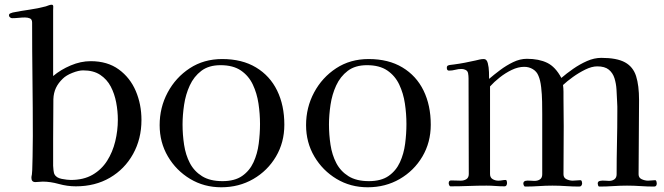

<svg xmlns="http://www.w3.org/2000/svg" viewBox="-20 -789 2810 813"><path d="M479 -282Q479 -318 472 -355Q465 -392 449 -422.5Q433 -453 404.5 -472Q376 -491 332 -491Q313 -491 286.5 -480.5Q260 -470 246 -456Q227 -438 217 -417Q207 -396 206 -369L205 -201Q205 -173 205 -144.5Q205 -116 205 -87Q205 -80 206.5 -68.5Q208 -57 210 -52Q218 -36 241.5 -31.5Q265 -27 280 -27Q334 -27 372 -49Q410 -71 433.5 -108Q457 -145 468 -190.5Q479 -236 479 -282ZM579 -281Q579 -201 543.5 -137Q508 -73 445.5 -36.5Q383 0 301 0Q265 0 229 -10Q193 -20 161 -20Q154 -20 146 -19Q138 -18 130 -18Q113 -18 113 -36Q113 -42 115 -50Q117 -69 117 -88Q117 -107 118 -126Q118 -148 118.5 -169.5Q119 -191 119 -213Q119 -333 117.5 -453Q116 -573 116 -693Q116 -707 107 -711Q98 -715 86 -715Q73 -715 59 -713.5Q45 -712 31 -712Q27 -712 22.5 -715.5Q18 -719 18 -724Q18 -730 24 -732.5Q30 -735 34 -736Q69 -743 104.5 -748Q140 -753 174 -762Q180 -764 186.5 -766.5Q193 -769 199 -769Q206 -769 205.5 -760Q205 -751 205 -746V-467Q237 -494 279.5 -512Q322 -530 364 -530Q435 -530 483 -495Q531 -460 555 -403.5Q579 -347 579 -281Z M1081 -264Q1081 -307 1074.5 -350.5Q1068 -394 1050.5 -431Q1033 -468 1000 -490.5Q967 -513 914 -513Q864 -513 832.5 -489Q801 -465 783.5 -427Q766 -389 759.5 -345Q753 -301 753 -262Q753 -219 759.5 -176Q766 -133 784 -98.5Q802 -64 835.5 -43Q869 -22 922 -22Q974 -22 1005.5 -44Q1037 -66 1053.5 -102Q1070 -138 1075.5 -180.5Q1081 -223 1081 -264ZM1184 -261Q1184 -186 1148.5 -126Q1113 -66 1052.5 -31Q992 4 917 4Q844 4 785 -31.5Q726 -67 691 -126.5Q656 -186 656 -259Q656 -334 690 -397.5Q724 -461 783.5 -500Q843 -539 921 -539Q1005 -539 1064 -503.5Q1123 -468 1153.5 -405.5Q1184 -343 1184 -261Z M1701 -264Q1701 -307 1694.5 -350.5Q1688 -394 1670.5 -431Q1653 -468 1620 -490.5Q1587 -513 1534 -513Q1484 -513 1452.5 -489Q1421 -465 1403.5 -427Q1386 -389 1379.5 -345Q1373 -301 1373 -262Q1373 -219 1379.5 -176Q1386 -133 1404 -98.5Q1422 -64 1455.5 -43Q1489 -22 1542 -22Q1594 -22 1625.5 -44Q1657 -66 1673.5 -102Q1690 -138 1695.5 -180.5Q1701 -223 1701 -264ZM1804 -261Q1804 -186 1768.5 -126Q1733 -66 1672.5 -31Q1612 4 1537 4Q1464 4 1405 -31.5Q1346 -67 1311 -126.5Q1276 -186 1276 -259Q1276 -334 1310 -397.5Q1344 -461 1403.5 -500Q1463 -539 1541 -539Q1625 -539 1684 -503.5Q1743 -468 1773.5 -405.5Q1804 -343 1804 -261Z M2761 -13Q2761 1 2750 1Q2722 1 2693 -1Q2664 -3 2635 -3Q2606 -3 2576.5 -1Q2547 1 2518 1Q2514 1 2512.5 -4Q2511 -9 2511 -12Q2511 -21 2520.5 -23Q2530 -25 2541.5 -24Q2553 -23 2559 -23Q2573 -23 2582 -30Q2591 -37 2591 -51Q2591 -118 2592.5 -184Q2594 -250 2594 -316Q2594 -327 2594 -338Q2594 -349 2593 -360Q2592 -384 2590.5 -409.5Q2589 -435 2582 -457.5Q2575 -480 2558 -494Q2541 -508 2509 -508Q2486 -508 2458.5 -494.5Q2431 -481 2406 -463Q2381 -445 2364 -429Q2366 -415 2366 -400.5Q2366 -386 2366 -372Q2366 -343 2366.5 -313.5Q2367 -284 2367 -255Q2367 -204 2366.5 -153Q2366 -102 2366 -51Q2366 -36 2379 -30Q2392 -24 2405 -24Q2413 -24 2421.5 -25Q2430 -26 2437 -26Q2442 -26 2443.5 -21Q2445 -16 2445 -13Q2445 -8 2442 -3.5Q2439 1 2433 1Q2405 1 2376.5 -1Q2348 -3 2319 -3Q2291 -3 2262 -1Q2233 1 2204 1Q2200 1 2198 -4Q2196 -9 2196 -12Q2196 -20 2204 -23Q2212 -25 2223.5 -24Q2235 -23 2243 -23Q2257 -23 2266.5 -29.5Q2276 -36 2276 -51V-306Q2276 -327 2275.5 -358Q2275 -389 2271.5 -419.5Q2268 -450 2260 -468Q2253 -486 2236.5 -496Q2220 -506 2200 -506Q2174 -506 2147 -493Q2120 -480 2096 -461Q2072 -442 2055 -423V-52Q2055 -37 2066 -30.5Q2077 -24 2090 -24Q2098 -24 2106 -25.5Q2114 -27 2121 -27Q2125 -27 2126 -21.5Q2127 -16 2127 -14Q2127 -9 2124.5 -4.5Q2122 0 2116 0Q2097 0 2078 -1.5Q2059 -3 2040 -3Q2002 -3 1964 -1.5Q1926 0 1888 0Q1884 0 1882 -5Q1880 -10 1880 -13Q1880 -25 1890 -25Q1901 -25 1911 -24.5Q1921 -24 1931 -24Q1945 -24 1955 -30.5Q1965 -37 1965 -52Q1965 -153 1964.5 -254.5Q1964 -356 1964 -457Q1964 -468 1962 -479Q1960 -490 1949 -494Q1942 -497 1934 -497Q1921 -497 1908 -493.5Q1895 -490 1881 -490Q1872 -490 1872 -502Q1872 -510 1878 -512Q1883 -514 1889.5 -514.5Q1896 -515 1902 -516Q1925 -519 1948.5 -523.5Q1972 -528 1994 -533Q2002 -535 2011 -537Q2020 -539 2029 -539Q2041 -539 2045.5 -521.5Q2050 -504 2050.5 -484Q2051 -464 2051 -455Q2072 -473 2098 -492.5Q2124 -512 2153 -526Q2182 -540 2211 -540Q2262 -540 2297 -523Q2332 -506 2357 -459Q2379 -478 2407 -497.5Q2435 -517 2465.5 -530.5Q2496 -544 2526 -544Q2592 -544 2626.5 -525Q2661 -506 2673.5 -466.5Q2686 -427 2686 -365Q2686 -287 2685 -208.5Q2684 -130 2684 -51Q2684 -36 2697.5 -30Q2711 -24 2724 -24Q2732 -24 2739.5 -25Q2747 -26 2754 -26Q2758 -26 2759.5 -21Q2761 -16 2761 -13Z"/></svg>

Font: Kaisei Opti
Style: Regular
Weight: 400
Designer: Font-Kai, 金井和夫
Foundry: KAZUO KANAI
Version: Version 5.003